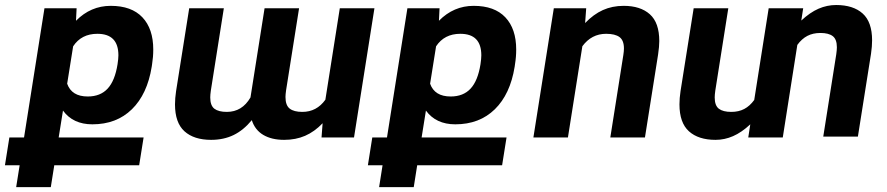

<svg xmlns="http://www.w3.org/2000/svg" viewBox="-70 -562 3626 785"><path d="M556.6 -359.4Q556.6 -329.1 551.8 -299.3L550.3 -289.1Q532.2 -176.8 469.2 -115.2Q406.2 -53.7 307.6 -53.7Q228.5 -53.7 187.5 -109.9L169.9 0H517.1L499 113.8H151.9L137.7 203.1H-3.9L10.3 113.8H-49.8L-31.7 0H28.3L111.8 -528.3H243.2L240.7 -477.1Q300.8 -538.1 382.8 -538.1Q467.8 -538.1 512.2 -491.2Q556.6 -444.3 556.6 -359.4ZM414.1 -335.9Q414.1 -423.8 328.1 -423.8Q262.7 -423.8 229 -372.6L204.6 -219.7Q223.1 -167.5 288.6 -167.5Q340.3 -167.5 370.1 -199.7Q399.9 -231.9 410.6 -299.3Q414.1 -322.3 414.1 -335.9Z M1260.3 -154.3 1319.3 -528.3H1460.9L1377.4 0H1244.6L1249 -58.1Q1215.8 -23.4 1177.5 -6.8Q1139.2 9.8 1091.8 9.8Q1040.5 9.8 1006.3 -10.5Q972.2 -30.8 959.5 -70.8Q925.8 -29.8 885.3 -10Q844.7 9.8 793 9.8Q723.1 9.8 684.3 -25.1Q645.5 -60.1 645.5 -135.3Q645.5 -160.2 649.9 -189.5L703.6 -528.3H845.2L792 -191.4Q789.6 -174.3 789.6 -163.6Q789.6 -130.4 806.6 -117.4Q823.7 -104.5 857.4 -104.5Q919.9 -104.5 954.1 -163.6L1011.7 -528.3H1152.8L1099.6 -192.4Q1097.2 -175.3 1097.2 -165.5Q1097.2 -131.3 1114.5 -117.9Q1131.8 -104.5 1166 -104.5Q1224.6 -104.5 1260.3 -154.3Z M2040.5 -359.4Q2040.5 -329.1 2035.6 -299.3L2034.2 -289.1Q2016.1 -176.8 1953.1 -115.2Q1890.1 -53.7 1791.5 -53.7Q1712.4 -53.7 1671.4 -109.9L1653.8 0H2001L1982.9 113.8H1635.7L1621.6 203.1H1480L1494.1 113.8H1434.1L1452.1 0H1512.2L1595.7 -528.3H1727.1L1724.6 -477.1Q1784.7 -538.1 1866.7 -538.1Q1951.7 -538.1 1996.1 -491.2Q2040.5 -444.3 2040.5 -359.4ZM1897.9 -335.9Q1897.9 -423.8 1812 -423.8Q1746.6 -423.8 1712.9 -372.6L1688.5 -219.7Q1707 -167.5 1772.5 -167.5Q1824.2 -167.5 1854 -199.7Q1883.8 -231.9 1894.5 -299.3Q1897.9 -322.3 1897.9 -335.9Z M2311 -373 2252 0H2110.8L2194.3 -528.3H2326.7L2322.3 -467.8Q2356.4 -503.4 2394.8 -520.8Q2433.1 -538.1 2480 -538.1Q2548.3 -538.1 2586.9 -503.7Q2625.5 -469.2 2625.5 -394Q2625.5 -372.1 2620.6 -338.9L2566.9 0H2425.3L2478.5 -336.9Q2481 -353 2481 -363.8Q2481 -397 2462.9 -410.4Q2444.8 -423.8 2408.2 -423.8Q2348.6 -423.8 2311 -373Z M3495.6 -397Q3495.6 -372.6 3491.2 -342.3L3437.5 -3.4H3295.9L3349.1 -340.3Q3351.6 -358.4 3351.6 -368.7Q3351.6 -401.4 3334.7 -414.3Q3317.9 -427.2 3284.2 -427.2Q3253.9 -427.2 3231 -415.3Q3208 -403.3 3189.9 -378.4L3130.4 0H2989.3L2997.6 -53.7Q2961.9 -20.5 2927.2 -5.4Q2892.6 9.8 2855.5 9.8Q2785.6 9.8 2746.8 -25.1Q2708 -60.1 2708 -135.3Q2708 -160.2 2712.4 -189.5L2766.1 -528.3H2907.7L2854.5 -191.4Q2852.1 -174.3 2852.1 -163.6Q2852.1 -130.4 2869.1 -117.4Q2886.2 -104.5 2919.9 -104.5Q2950.2 -104.5 2972.9 -116.5Q2995.6 -128.4 3013.7 -153.3L3072.8 -528.3H3213.9L3206.1 -478Q3241.7 -511.2 3276.6 -526.4Q3311.5 -541.5 3348.6 -541.5Q3418.5 -541.5 3457 -506.8Q3495.6 -472.2 3495.6 -397Z"/></svg>

Font: Mardoto
Style: Bold Italic
Weight: 700
Italic angle: -12°
Designer: Christian Robertson, Vahan Hovhannisyan
Foundry: Google
Version: Version 1.000